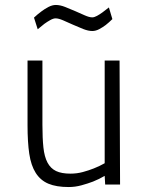

<svg xmlns="http://www.w3.org/2000/svg" viewBox="-20 -744 598 774"><path d="M462 -500 464 0H404L402 -35Q380 -22 355 -12Q334 -4 308.5 3Q283 10 257 10Q207 10 175 -3.5Q143 -17 124 -47Q105 -77 98 -124Q91 -171 91 -239V-500H151V-241Q151 -187 155 -149.5Q159 -112 171.5 -88.5Q184 -65 206 -54.5Q228 -44 264 -44Q290 -44 314 -50.5Q338 -57 358 -65Q381 -74 402 -86V-500ZM433 -667Q420 -654 406 -643Q394 -634 380 -626.5Q366 -619 352 -619Q336 -619 315.5 -627Q295 -635 274 -644.5Q253 -654 234.5 -662Q216 -670 204 -670Q195 -670 182.5 -663Q170 -656 159 -648Q146 -638 132 -626L117 -673Q132 -687 147 -698Q160 -708 175.5 -716Q191 -724 205 -724Q222 -724 242.5 -716Q263 -708 283.5 -699Q304 -690 322 -682Q340 -674 352 -674Q360 -674 371 -680Q382 -686 393 -694Q405 -703 419 -714Z"/></svg>

Font: Panefresco 250wt
Style: Regular
Weight: 300
Version: Version 1.000